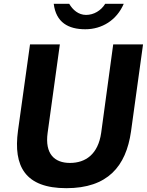

<svg xmlns="http://www.w3.org/2000/svg" viewBox="-20 -974 768 1004"><path d="M728 -742H572L509 -279C493 -168 428 -122 346 -122C265 -122 214 -169 229 -279L293 -742H137L74 -290C49 -105 111 10 327 10C543 10 639 -104 665 -286ZM530 -954C508 -918 470 -896 430 -896C390 -896 360 -923 342 -954H261C273 -856 338 -821 426 -821C513 -821 590 -868 627 -954Z"/></svg>

Font: Cheyenne Sans
Style: Bold Italic
Weight: 700
Italic angle: -8.13011°
Designer: The Public Sans project authors (U.S. Web Design System), Libre Franklin designed by Pablo Impallari and Rodrigo Fuenzal
Foundry: The Cheyenne Sans Project Authors
Version: Version 2.007